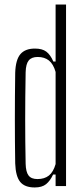

<svg xmlns="http://www.w3.org/2000/svg" viewBox="-20 -820 367 846"><path d="M225 -800H271V0H225V-51H214Q201 -23 183 -8.5Q165 6 133 6Q89 6 69 -18.5Q49 -43 47 -100Q44 -289 47 -500Q49 -557 70 -581.5Q91 -606 134 -606Q166 -606 184 -592.5Q202 -579 215 -549H225ZM145 -31Q176 -31 195.5 -46.5Q215 -62 225 -97V-503Q215 -538 195.5 -553.5Q176 -569 146 -569Q119 -569 106.5 -553.5Q94 -538 93 -502Q91 -390 91 -292Q91 -194 93 -98Q94 -62 106 -46.5Q118 -31 145 -31Z"/></svg>

Font: Big Shoulders Display Light
Style: Regular
Weight: 300
Designer: Patric King
Foundry: XO Type Co
Version: Version 1.000; ttfautohint (v1.8.2)